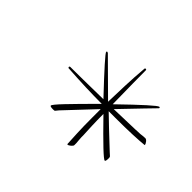

<svg xmlns="http://www.w3.org/2000/svg" viewBox="-89 -794 645 645"><g transform="rotate(45 233.0 -472.0)"><path d="M282 -289H280Q279 -307 277.5 -338.5Q276 -370 276 -414V-452L180 -350L171 -339Q171 -339 169 -338.5Q167 -338 164 -338Q149 -338 149 -342Q149 -347 178.5 -378Q208 -409 266 -467Q194 -467 102 -473Q101 -474 100.5 -475Q100 -476 100 -476Q100 -480 104 -480Q125 -480 164 -480.5Q203 -481 259 -482Q153 -594 153 -601Q153 -604 156 -604Q156 -604 160 -602L276 -487Q277 -524 278.5 -565.5Q280 -607 284 -653Q286 -655 287 -655Q291 -655 291 -651Q291 -629 291.5 -589.5Q292 -550 293 -492Q401 -597 410 -597Q413 -597 413 -594Q413 -593 411 -591L378 -557L307 -483L407 -486Q409 -486 415 -486.5Q421 -487 429 -487Q436 -488 441.5 -488.5Q447 -489 451 -489Q456 -489 461 -482.5Q466 -476 466 -472V-471Q447 -469 413 -467.5Q379 -466 330 -466H300Q316 -450 341 -426.5Q366 -403 400 -371L410 -362Q412 -360 412 -355Q412 -339 408 -339Q399 -339 294 -447Q294 -416 295 -391.5Q296 -367 297 -348Q297 -346 297 -339.5Q297 -333 298 -325Q299 -318 299 -313Q299 -308 299 -304Q299 -300 292.5 -294.5Q286 -289 282 -289Z"/></g></svg>

Font: Lavishly Yours
Style: Regular
Weight: 400
Designer: Robert E. Leuschke
Foundry: Robert E. Leuschke
Version: Version 1.010; ttfautohint (v1.8.3)